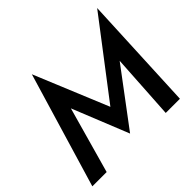

<svg xmlns="http://www.w3.org/2000/svg" viewBox="-170 -949 1158 1158"><g transform="rotate(-45 408.5 -370.0)"><path d="M249 -424 394 -64 660 -419 634 0H755L789 -740L424 -262L228 -736L8 0H130Z"/></g></svg>

Font: Jost* 500 Medium Italic
Style: Italic
Weight: 500
Italic angle: -10°
Version: Version 3.200; ttfautohint (v0.97) -l 8 -r 50 -G 200 -x 14 -